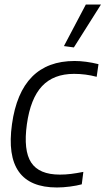

<svg xmlns="http://www.w3.org/2000/svg" viewBox="-20 -820 474 850"><path d="M263 -616 360 -800H427L307 -610ZM232 10Q-6 10 33 -270Q72 -550 310 -550Q359 -550 416 -536L408 -480Q359 -493 308 -493Q217 -493 166 -438.5Q115 -384 99 -270Q83 -154 118 -100.5Q153 -47 245 -47Q270 -47 294 -50Q318 -53 349 -59L342 -4Q320 2 289.5 6Q259 10 232 10Z"/></svg>

Font: Plata Sans Light
Style: Italic
Weight: 300
Italic angle: -8°
Designer: Pablo Impallari, Andres Torresi, & Cristiano Sobral
Foundry: Pablo Impallari, Andres Torresi, & Cristiano Sobral
Version: Version 1.00;December 28, 2019;FontCreator 12.0.0.2547 64-bi